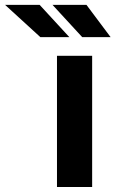

<svg xmlns="http://www.w3.org/2000/svg" viewBox="-164 -753 465 773"><path d="M207 -528.3V0H65.4V-528.3ZM115.2 -603.5 -4.4 -733.4H-143.6L-1.5 -603.5ZM281.3 -603.5 184.1 -733.4H47.4L167 -603.5Z"/></svg>

Font: RobotoDEMO
Style: Regular
Weight: 400
Designer: Christian Robertson
Foundry: Google
Version: Version 2.136